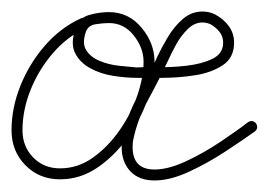

<svg xmlns="http://www.w3.org/2000/svg" viewBox="-20 -297 466 333"><path d="M120 -265Q129 -269 133 -260Q137 -252 128 -248Q96 -233 71.5 -204.5Q47 -176 33 -141Q19 -106 19 -71Q19 -43 37.5 -24Q56 -5 84 -5Q115 -5 141 -23.5Q167 -42 187 -70.5Q207 -99 218 -131Q229 -163 229 -190Q229 -214 212 -235.5Q195 -257 169 -257Q159 -257 146 -255Q133 -253 129 -242Q122 -222 129.5 -210Q137 -198 152.5 -191.5Q168 -185 186 -183Q204 -181 217 -180Q217 -180 217 -180Q217 -180 217 -180Q217 -180 217 -180Q217 -180 217 -180Q229 -181 253 -180.5Q277 -180 303.5 -183Q330 -186 348.5 -195Q367 -204 367 -223Q367 -234 360.5 -242Q354 -250 345 -255Q338 -258 331 -258Q317 -258 305 -246Q293 -234 284.5 -218Q276 -202 271 -191Q256 -159 237 -124Q218 -89 211 -54Q211 -54 211 -55Q211 -55 211 -55Q210 -48 210 -42Q210 -3 248 -3Q272 -3 303 -17.5Q334 -32 363 -51.5Q392 -71 410 -85Q410 -85 410 -85Q410 -85 410 -85Q418 -90 424 -83Q429 -75 422 -69Q401 -54 370.5 -34Q340 -14 307.5 1Q275 16 248 16Q221 16 206 0Q191 -16 191 -42Q191 -50 193 -58Q193 -58 193 -58Q193 -58 193 -58Q199 -94 218.5 -129.5Q238 -165 253 -199Q260 -214 271 -232.5Q282 -251 297 -264Q312 -277 331 -277Q343 -277 353 -272Q368 -264 377 -251.5Q386 -239 386 -223Q386 -197 366.5 -184Q347 -171 318.5 -166.5Q290 -162 262 -162Q234 -162 217 -162Q217 -162 217 -162Q217 -162 217 -162Q217 -162 217 -162Q198 -162 176 -165.5Q154 -169 136 -179Q118 -189 110 -205.5Q102 -222 111 -248Q117 -266 134.5 -271Q152 -276 169 -276Q203 -276 225.5 -249Q248 -222 248 -190Q248 -159 235.5 -123.5Q223 -88 200.5 -57Q178 -26 148.5 -6Q119 14 84 14Q48 14 24 -10.5Q0 -35 0 -71Q0 -110 15.5 -148.5Q31 -187 58 -218Q85 -249 120 -265Q120 -265 120 -265Q120 -265 120 -265Z"/></svg>

Font: FRB American Cursive Guidelines Arrows Extralight
Style: Italic
Weight: 200
Italic angle: -25°
Version: Version 2.0;Modular Font Editor K font №1